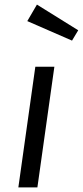

<svg xmlns="http://www.w3.org/2000/svg" viewBox="-20 -817 361 837"><path d="M141 -797 321 -685 294 -640 99 -725ZM217 -526 143 0H60L134 -526Z"/></svg>

Font: Fira Sans TEST Book
Style: Italic
Weight: 350
Italic angle: -8°
Designer: Carrois Corporate & Edenspiekermann AG
Foundry: Carrois Corporate GbR & Edenspiekermann AG
Version: Version 4.201